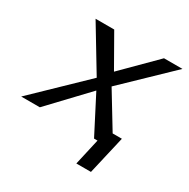

<svg xmlns="http://www.w3.org/2000/svg" viewBox="-146 -599 850 865"><g transform="rotate(30 278.5 -167.0)"><path d="M-5 0 247 -243V-244L110 -471H207L301 -306L466 -471H562L325 -243L435 -62H483L437 137H361L392 0H374L275 -192H274L92 0Z"/></g></svg>

Font: Coval
Style: Book Italic
Weight: 350
Foundry: Context Ltd
Version: Version 001.000